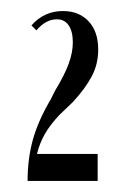

<svg xmlns="http://www.w3.org/2000/svg" viewBox="-20 -725 228 348"><path d="M37 -679Q60 -705 94 -705Q123 -705 140.5 -686.5Q158 -668 158 -635Q158 -609 146.5 -587Q135 -565 112 -540L88 -517Q71 -499 61.5 -482.5Q52 -466 47 -446H157V-397H30Q30 -437 39.5 -471.5Q49 -506 72 -545L80 -561Q97 -589 104.5 -609.5Q112 -630 112 -648Q112 -668 104.5 -679Q97 -690 83 -690Q63 -690 46 -670Z"/></svg>

Font: Moniqa Extra Bold Narrow Heading
Style: Regular
Weight: 800
Width: 4
Designer: Rajesh Rajput
Foundry: Rajesh Rajput
Version: Version 1.000;December 15, 2022;FontCreator 14.0.0.2794 32-b